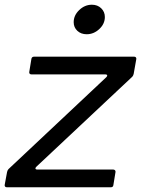

<svg xmlns="http://www.w3.org/2000/svg" viewBox="-33 -793 598 813"><path d="M447 -9Q446 0 436 0H-4Q-9 0 -11.5 -3Q-14 -6 -13 -11L-3 -65Q-1 -73 3 -77L417 -466Q421 -470 421 -473Q421 -478 412 -478H100Q95 -478 92.5 -481Q90 -484 91 -489L100 -544Q102 -553 111 -553H535Q540 -553 542.5 -550Q545 -547 544 -542L533 -480Q531 -472 527 -468L121 -87Q117 -83 117 -80Q117 -75 126 -75H447Q451 -75 454 -72Q457 -69 456 -64ZM279 -699Q279 -728 302.5 -750.5Q326 -773 356 -773Q380 -773 395.5 -758Q411 -743 411 -721Q411 -692 387.5 -670Q364 -648 334 -648Q310 -648 294.5 -662.5Q279 -677 279 -699Z"/></svg>

Font: Open Sauce Two
Style: Italic
Weight: 400
Italic angle: -10°
Designer: Alfredo Marco Pradil
Foundry: Creative Sauce Fz LLC
Version: Version 1.477